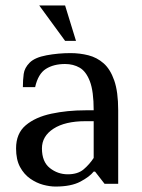

<svg xmlns="http://www.w3.org/2000/svg" viewBox="-20 -675 521 705"><path d="M184 10Q163 10 138.5 3.5Q114 -3 91 -19Q68 -35 53.5 -62Q39 -89 39 -130Q39 -185 74.5 -215Q110 -245 168.5 -257.5Q227 -270 294 -270H324Q324 -340 310 -376.5Q296 -413 272.5 -426.5Q249 -440 219 -440Q177 -440 148.5 -422Q120 -404 109 -355H64Q64 -381 67 -403.5Q70 -426 89 -445Q108 -464 151 -472Q194 -480 239 -480Q273 -480 304.5 -472Q336 -464 360.5 -442.5Q385 -421 399.5 -379.5Q414 -338 414 -270V0H364L329 -45H324Q309 -26 275 -8Q241 10 184 10ZM229 -35Q266 -35 287.5 -53.5Q309 -72 324 -95V-230H294Q219 -230 176.5 -202.5Q134 -175 134 -130Q134 -81 163 -58Q192 -35 229 -35ZM219 -525 124 -655H219L259 -525Z"/></svg>

Font: El Messiri
Style: Regular
Weight: 400
Designer: Mohamed Gaber
Foundry: Kief Type Foundry
Version: Version 2.020